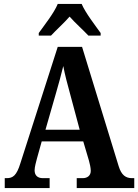

<svg xmlns="http://www.w3.org/2000/svg" viewBox="-20 -951 699 971"><path d="M176 -784V-771H238C262 -797 306 -837 332 -867C358 -837 403 -797 427 -771H489V-784C462 -822 412 -886 393 -931H272C254 -886 203 -822 176 -784ZM4 0H231V-50H197C169 -50 155 -65 155 -90C155 -107 163 -134 167 -150L191 -236H401L430 -138C434 -124 439 -102 439 -87C439 -62 421 -50 398 -50H368V0H659V-50H648C616 -50 594 -65 580 -111L395 -714H272L83 -125C64 -63 45 -50 14 -50H4ZM210 -295 264 -483C277 -527 290 -576 300 -617C308 -574 321 -525 334 -478L383 -295Z"/></svg>

Font: Noto Serif Bengali Condensed
Style: Bold
Weight: 700
Width: 3
Designer: Juan Bruce, Universal Thirst, Indian Type Foundry and the Monotype Design Team.
Foundry: Monotype Imaging Inc.
Version: Version 2.003